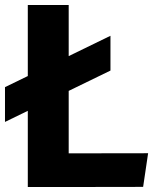

<svg xmlns="http://www.w3.org/2000/svg" viewBox="-20 -750 660 770"><path d="M423 -606.5 255.5 -525V-730H91.5V-445L0 -400.5V-261L91.5 -305.5V0H255.5L554 -0.5L574 -135.5L255.5 -135V-385.5L423 -467Z"/></svg>

Font: Monaspace Argon ExtraBold
Style: Bold
Weight: 800
Designer: Riley Cran & the Lettermatic Team
Foundry: Lettermatic
Version: Version 1.000 (Monaspace Argon)